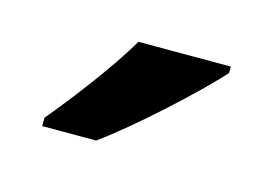

<svg xmlns="http://www.w3.org/2000/svg" viewBox="-40 -831 410 289"><g transform="rotate(15 165.5 -686.0)"><path d="M291 -756V-766H147C121 -721 71 -656 40 -619V-606H124C173 -641 258 -719 291 -756Z"/></g></svg>

Font: Noto Sans Gunjala Gondi Semibold
Style: Regular
Weight: 400
Designer: Ek Type
Foundry: Ek Type
Version: Version 1.004